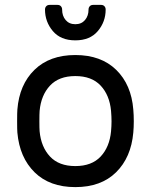

<svg xmlns="http://www.w3.org/2000/svg" viewBox="-20 -755 617 785"><path d="M50 0ZM527 -259Q527 -235 525 -213Q516 -111 454.5 -50.5Q393 10 288 10Q183 10 121.5 -50.5Q60 -111 51 -213Q50 -224 50 -259Q50 -296 51 -307Q59 -409 121 -469.5Q183 -530 288 -530Q393 -530 455 -469.5Q517 -409 525 -307Q527 -285 527 -259ZM288 -444Q221 -444 184.5 -405Q148 -366 142 -302Q141 -290 141 -259Q141 -229 142 -218Q148 -154 184.5 -115Q221 -76 288 -76Q355 -76 391.5 -115Q428 -154 434 -218Q436 -240 436 -259Q436 -278 434 -302Q428 -366 391.5 -405Q355 -444 288 -444ZM183 -735H215Q224 -735 229 -729.5Q234 -724 234 -716Q234 -690 248.5 -673Q263 -656 288 -656Q313 -656 327.5 -673Q342 -690 342 -716Q342 -724 347 -729.5Q352 -735 361 -735H393Q402 -735 407 -729.5Q412 -724 412 -716Q412 -666 380 -628Q348 -590 288 -590Q228 -590 196 -628Q164 -666 164 -716Q164 -724 169 -729.5Q174 -735 183 -735Z"/></svg>

Font: Hezaedrus
Style: Regular
Weight: 400
Designer: Hubert & Fischer
Foundry: Hubert & Fischer
Version: Version 1.10;September 3, 2019;FontCreator 11.5.0.2425 64-bi